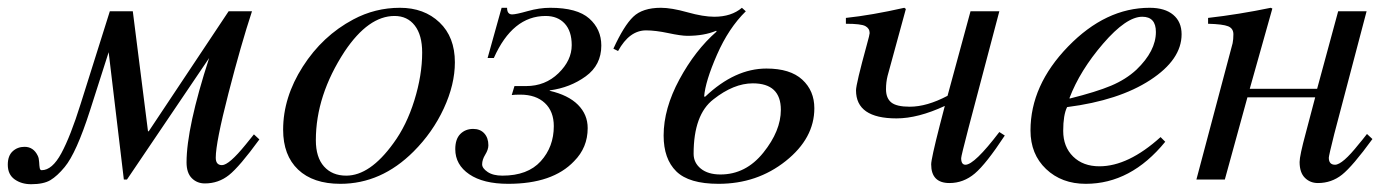

<svg xmlns="http://www.w3.org/2000/svg" viewBox="-65 -461 3576 493"><path d="M587 -116 601 -103Q550 -33 523 -11.5Q496 10 461 10Q441 10 427.5 -3.5Q414 -17 414 -44Q414 -133 472 -312L261 0H253L214 -327L166 -177Q131 -68 101 -32Q82 -9 64.5 1.5Q47 12 15 12Q-10 12 -27.5 -0.5Q-45 -13 -45 -38Q-45 -61 -32.5 -72.5Q-20 -84 -2 -84Q21 -84 32 -61Q35 -55 35.5 -45Q36 -35 37 -29.5Q38 -24 42 -24Q69 -24 92.5 -67.5Q116 -111 142 -194L217 -432H276L315 -124H317L522 -432H582Q554 -347 521.5 -221Q489 -95 489 -56Q489 -37 505 -37Q523 -37 566 -90Z M1103 -301Q1103 -244 1074.5 -182.5Q1046 -121 997 -72Q914 11 809 11Q739 11 700.5 -25.5Q662 -62 662 -128Q662 -211 712.5 -290Q763 -369 842 -411Q898 -441 962 -441Q1024 -441 1063.5 -403.5Q1103 -366 1103 -301ZM1019 -326Q1019 -371 1000 -395.5Q981 -420 948 -420Q881 -420 820 -329Q746 -216 746 -101Q746 -57 767 -33.5Q788 -10 824 -10Q885 -10 945 -93Q979 -139 999 -203.5Q1019 -268 1019 -326Z M1223 -441H1237Q1237 -424 1250 -424Q1260 -424 1290 -432.5Q1320 -441 1348 -441Q1417 -441 1448 -413.5Q1479 -386 1479 -344Q1479 -294 1439 -265Q1399 -236 1347 -229L1346 -228Q1394 -217 1419 -192Q1444 -167 1444 -132Q1444 -82 1409 -47Q1354 11 1240 11Q1176 11 1140 -13.5Q1104 -38 1104 -78Q1104 -104 1117 -117Q1130 -130 1150 -130Q1168 -130 1178.5 -118.5Q1189 -107 1189 -88Q1189 -77 1181 -64Q1173 -51 1173 -39Q1173 -29 1187 -19.5Q1201 -10 1225 -10Q1290 -10 1323.5 -47Q1357 -84 1357 -137Q1357 -175 1334 -196.5Q1311 -218 1271 -218Q1257 -218 1249 -217L1256 -240H1286Q1335 -240 1369 -273Q1403 -306 1403 -345Q1403 -381 1385 -400.5Q1367 -420 1336 -420Q1251 -420 1203 -312H1187Z M1743 -213H1746Q1822 -285 1903 -285Q1964 -285 1995 -256.5Q2026 -228 2026 -183Q2026 -106 1952.5 -47.5Q1879 11 1780 11Q1704 11 1671.5 -21Q1639 -53 1639 -113Q1639 -182 1679.5 -257Q1720 -332 1775 -380L1774 -382Q1743 -369 1700 -369Q1684 -369 1651 -376Q1618 -383 1594 -383Q1551 -383 1522 -330L1510 -336Q1537 -395 1561 -418Q1585 -441 1632 -441Q1659 -441 1700 -429.5Q1741 -418 1769 -418Q1813 -418 1840 -441L1850 -432Q1806 -389 1776 -320.5Q1746 -252 1743 -213ZM1940 -179Q1940 -247 1868 -247Q1819 -247 1767 -206Q1716 -167 1716 -66Q1716 -43 1734.5 -28Q1753 -13 1785 -13Q1850 -13 1895 -69Q1940 -125 1940 -179Z M2501 -122 2515 -113Q2467 -40 2438 -15.5Q2409 9 2373 9Q2326 9 2326 -39Q2326 -53 2348 -139L2361 -189Q2292 -157 2237 -157Q2133 -157 2133 -229Q2133 -245 2161 -347Q2168 -372 2168 -376Q2168 -388 2157 -394Q2146 -400 2107 -400V-415Q2173 -422 2257 -441L2261 -438L2214 -266Q2210 -250 2210 -232Q2210 -209 2223.5 -198Q2237 -187 2271 -187Q2315 -187 2368 -215L2427 -432H2501L2422 -133Q2403 -60 2403 -55Q2403 -38 2414 -38Q2437 -38 2501 -122Z M2915 -109 2927 -97Q2839 11 2723 11Q2661 11 2621 -27Q2581 -65 2581 -126Q2581 -242 2677.5 -341.5Q2774 -441 2887 -441Q2926 -441 2947.5 -423Q2969 -405 2969 -373Q2969 -308 2888.5 -255.5Q2808 -203 2675 -186Q2665 -166 2665 -125Q2665 -84 2690.5 -59Q2716 -34 2758 -34Q2832 -34 2915 -109ZM2681 -209 2682 -208Q2750 -225 2788 -241Q2826 -257 2853 -282Q2903 -330 2903 -379Q2903 -418 2868 -418Q2827 -418 2767.5 -349Q2708 -280 2681 -209Z M3445 -117 3459 -104Q3408 -34 3381 -12.5Q3354 9 3319 9Q3299 9 3285.5 -4.5Q3272 -18 3272 -45Q3272 -61 3288 -120L3312 -211H3138L3080 0H3007L3100 -350Q3102 -360 3102 -373Q3102 -388 3088.5 -393.5Q3075 -399 3037 -400V-415Q3116 -424 3198 -441L3202 -439L3144 -233H3317L3371 -432H3444L3361 -117Q3347 -61 3347 -56Q3347 -38 3363 -38Q3382 -38 3424 -91Q3431 -99 3445 -117Z"/></svg>

Font: STIX
Style: Italic
Weight: 400
Italic angle: -16.33°
Designer: MicroPress Inc., with final additions and corrections provided by Coen Hoffman, Elsevier (retired)
Version: Version 1.1.1